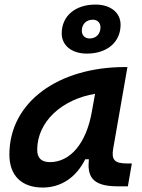

<svg xmlns="http://www.w3.org/2000/svg" viewBox="-20 -819 626 849"><path d="M168.9 10.3C250.5 10.3 316.9 -34.7 356.9 -114.7H373C366.2 -44.9 381.3 4.9 499.5 4.9H545.4L563 -96.2H541C485.8 -96.2 472.2 -113.3 480.5 -161.6L543.5 -522.5H532.2C241.2 -522.5 21.5 -370.1 21.5 -135.3C21.5 -43 75.2 10.3 168.9 10.3ZM200.7 -102.1C163.6 -102.1 144.5 -120.1 144.5 -156.2C144.5 -281.2 253.4 -379.4 400.4 -404.3L386.2 -325.7C361.3 -183.1 289.6 -102.1 200.7 -102.1ZM364.3 -582C453.6 -582 513.2 -632.8 513.2 -709.5C513.2 -763.2 468.8 -798.8 402.3 -798.8C312.5 -798.8 252.9 -748 252.9 -671.4C252.9 -617.7 297.4 -582 364.3 -582ZM376 -648.9C356 -648.9 341.8 -662.6 341.8 -682.6C341.8 -712.4 361.3 -731.9 390.6 -731.9C410.6 -731.9 424.3 -718.3 424.3 -698.2C424.3 -668.5 404.8 -648.9 376 -648.9Z"/></svg>

Font: Cascadia Code SemiBold
Style: Italic
Weight: 600
Italic angle: -10°
Monospace: yes
Designer: Aaron Bell
Foundry: Saja Typeworks
Version: Version 2404.023